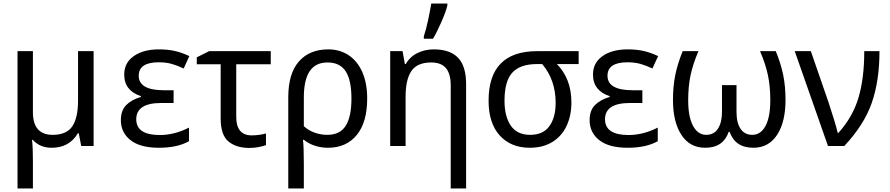

<svg xmlns="http://www.w3.org/2000/svg" viewBox="-20 -825 5028 1085"><path d="M509 0H439L425 -72H420Q372 10 272 10Q205 10 165 -35H161Q166 5 166 84V240H79V-536H166V-190Q166 -127 194 -95Q222 -63 277 -63Q356 -63 388.5 -111Q421 -159 421 -257V-536H509Z M961 -243H891Q750 -243 750 -151Q750 -62 883 -62Q966 -62 1048 -104V-27Q982 10 878 10Q772 10 717.5 -33Q663 -76 663 -146Q663 -201 693.5 -231.5Q724 -262 776 -277V-282Q731 -296 706.5 -326.5Q682 -357 682 -404Q682 -470 736 -508Q790 -546 878 -546Q930 -546 970 -536.5Q1010 -527 1050 -508L1018 -438Q982 -455 950 -464Q918 -473 877 -473Q764 -473 764 -397Q764 -315 907 -315H961Z M1510 -462H1315V-164Q1315 -60 1403 -60Q1423 -60 1445 -63Q1467 -66 1483 -71V-5Q1468 1 1442 6Q1416 11 1389 11Q1315 11 1271 -25.5Q1227 -62 1227 -155V-462H1092V-501L1162 -536H1510Z M1833 10Q1795 10 1759.5 -1.5Q1724 -13 1697 -35H1692Q1697 2 1697 98V240H1609V-275Q1609 -409 1669 -477.5Q1729 -546 1835 -546Q1900 -546 1949.5 -513.5Q1999 -481 2027 -418.5Q2055 -356 2055 -268Q2055 -134 1996 -62Q1937 10 1833 10ZM1697 -274V-112Q1723 -88 1757.5 -75.5Q1792 -63 1830 -63Q1901 -63 1933.5 -114Q1966 -165 1966 -268Q1966 -372 1933.5 -422Q1901 -472 1831 -472Q1763 -472 1730 -422.5Q1697 -373 1697 -274Z M2614 -349V240H2527V-343Q2527 -408 2500 -440Q2473 -472 2417 -472Q2338 -472 2305 -424Q2272 -376 2272 -278V0H2185V-536H2255L2268 -463H2273Q2296 -504 2338.5 -525Q2381 -546 2431 -546Q2523 -546 2568.5 -498.5Q2614 -451 2614 -349ZM2375 -620Q2387 -655 2398.5 -708Q2410 -761 2417 -805H2508V-794Q2500 -760 2475.5 -703.5Q2451 -647 2427 -606H2375Z M2974 10Q2867 10 2804 -59.5Q2741 -129 2741 -256Q2741 -536 3016 -536H3250V-463H3127Q3166 -424 3187.5 -369.5Q3209 -315 3209 -246Q3209 -172 3182 -114Q3155 -56 3102 -23Q3049 10 2974 10ZM2976 -63Q3049 -63 3084.5 -112Q3120 -161 3120 -244Q3120 -373 3044 -463H3015Q2920 -463 2875.5 -415Q2831 -367 2831 -256Q2831 -167 2866.5 -115Q2902 -63 2976 -63Z M3610 -243H3540Q3399 -243 3399 -151Q3399 -62 3532 -62Q3615 -62 3697 -104V-27Q3631 10 3527 10Q3421 10 3366.5 -33Q3312 -76 3312 -146Q3312 -201 3342.5 -231.5Q3373 -262 3425 -277V-282Q3380 -296 3355.5 -326.5Q3331 -357 3331 -404Q3331 -470 3385 -508Q3439 -546 3527 -546Q3579 -546 3619 -536.5Q3659 -527 3699 -508L3667 -438Q3631 -455 3599 -464Q3567 -473 3526 -473Q3413 -473 3413 -397Q3413 -315 3556 -315H3610Z M4419 -260Q4419 -136 4371.5 -63Q4324 10 4237 10Q4135 10 4103 -80H4098Q4067 10 3965 10Q3878 10 3830.5 -63Q3783 -136 3783 -260Q3783 -337 3796 -401Q3809 -465 3838 -536H3927Q3896 -464 3882.5 -400.5Q3869 -337 3869 -259Q3869 -164 3896.5 -113.5Q3924 -63 3971 -63Q4015 -63 4037.5 -98.5Q4060 -134 4060 -193V-344H4142V-193Q4142 -131 4165 -97Q4188 -63 4231 -63Q4279 -63 4306 -113.5Q4333 -164 4333 -259Q4333 -337 4319.5 -400.5Q4306 -464 4275 -536H4364Q4393 -465 4406 -401Q4419 -337 4419 -260Z M4562 -536 4662 -247Q4702 -126 4714 -74H4718Q4799 -164 4831.5 -273.5Q4864 -383 4864 -536H4950Q4950 -369 4906.5 -244Q4863 -119 4751 0H4659L4471 -536Z"/></svg>

Font: Noto Sans Display
Style: Regular
Weight: 400
Designer: Monotype Design team
Foundry: Monotype Imaging Inc.
Version: Version 1.000